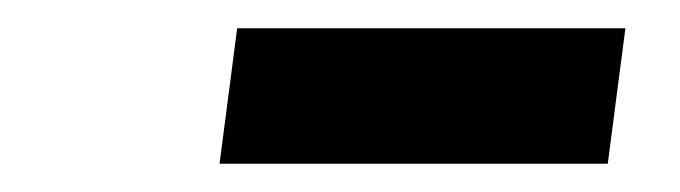

<svg xmlns="http://www.w3.org/2000/svg" viewBox="-20 -768 482 136"><path d="M148 -748H423L410.5 -652H135.5Z"/></svg>

Font: Merriweather 24pt ExtraBold
Style: Italic
Weight: 800
Italic angle: -7.8°
Version: Version 2.101